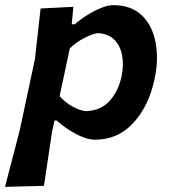

<svg xmlns="http://www.w3.org/2000/svg" viewBox="-48 -531 668 747"><path d="M-28.5 196Q-14.5 142 -0.8 89.5Q13 37 29 -25L88 -302Q93.5 -350 98.8 -398.8Q104 -447.5 110 -498L237.5 -504.5L231 -436.5H243Q265 -456 292.5 -473Q320 -490 346.5 -500.5Q373 -511 392 -511Q462.5 -511 503.8 -471.2Q545 -431.5 557.2 -366.5Q569.5 -301.5 554 -226Q531.5 -119 471.2 -53.2Q411 12.5 322 12.5Q289.5 12.5 248.5 -9.2Q207.5 -31 172.5 -62H164L154.5 -18Q146 39 138.5 88.5Q131 138 123 192ZM287 -98.5Q345 -101 379 -139Q413 -177 425.5 -236Q434 -279 427 -316.2Q420 -353.5 396.2 -377Q372.5 -400.5 331.5 -402Q313.5 -400 280.8 -383.5Q248 -367 223.5 -342.5L184 -157Q205 -132.5 234.8 -116.2Q264.5 -100 287 -98.5Z"/></svg>

Font: Commissioner Loud SemiBold
Style: Italic
Weight: 600
Italic angle: -12°
Designer: Kostas Bartsokas
Foundry: Kostas Bartsokas
Version: Version 1.000; ttfautohint (v1.8.3)